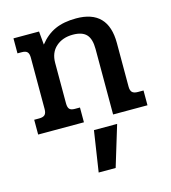

<svg xmlns="http://www.w3.org/2000/svg" viewBox="-111 -585 825 928"><g transform="rotate(-15 301.5 -121.0)"><path d="M33 -74H58Q78 -74 86.5 -82.5Q95 -91 95 -111V-368Q95 -388 87 -396.5Q79 -405 59 -405H38V-480H166L172 -413Q206 -456 249.5 -475.5Q293 -495 355 -495Q515 -495 515 -329V-111Q515 -91 523.5 -82.5Q532 -74 552 -74H580V0H408V-328Q408 -378 387 -400.5Q366 -423 319 -423Q268 -423 235 -394Q202 -365 202 -313V-111Q202 -91 209.5 -82.5Q217 -74 236 -74H262V0H33ZM299 49H415L353 253H268Z"/></g></svg>

Font: Pridi
Style: Regular
Weight: 400
Designer: Katatrad Team
Foundry: CadsonDemak
Version: Version 1.001